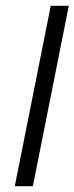

<svg xmlns="http://www.w3.org/2000/svg" viewBox="-20 -645 258 665"><path d="M93.8 0H31.2L155.8 -625H218.3Z"/></svg>

Font: Juliett
Style: Italic
Weight: 400
Italic angle: -11.25°
Designer: GGBotNet
Foundry: GGBotNet
Version: 0.60